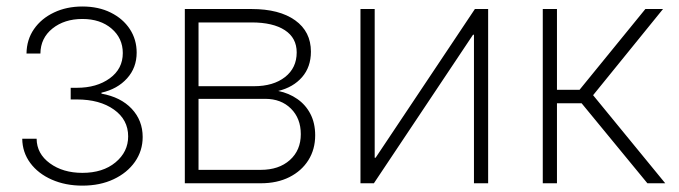

<svg xmlns="http://www.w3.org/2000/svg" viewBox="-20 -567 2100 594"><path d="M234.9 7.3Q182.6 7.3 140.4 -11.2Q98.1 -29.8 73.7 -62.7Q49.3 -95.7 48.8 -137.7H93.3Q93.8 -91.3 134.3 -61.8Q174.8 -32.2 234.9 -32.2Q298.3 -32.2 337.4 -64.7Q376.5 -97.2 376.5 -145Q376.5 -196.8 332.5 -228Q288.6 -259.3 217.8 -259.3H198.7V-295.4H217.8Q279.3 -295.4 319.6 -324.7Q359.9 -354 359.9 -402.8Q359.9 -448.7 325.2 -478.5Q290.5 -508.3 234.9 -508.3Q179.2 -508.3 142.3 -478.8Q105.5 -449.2 105 -401.4H62Q62.5 -444.3 85.2 -477.1Q107.9 -509.8 147 -528.3Q186 -546.9 234.9 -546.9Q284.7 -546.9 322.5 -528.1Q360.4 -509.3 381.6 -477.1Q402.8 -444.8 402.8 -404.3Q402.8 -357.4 373 -324.5Q343.3 -291.5 293.9 -280.3V-277.3Q353.5 -266.6 387.5 -230.5Q421.4 -194.3 421.4 -143.1Q421.4 -100.6 397.5 -66.4Q373.5 -32.2 331.5 -12.5Q289.6 7.3 234.9 7.3Z M551.8 0V-539.1H758.3Q844.2 -539.1 893.1 -504.2Q941.9 -469.2 941.9 -407.2Q941.9 -359.9 914.6 -328.4Q887.2 -296.9 840.8 -285.6Q874 -278.8 899.9 -260.7Q925.8 -242.7 940.4 -214.4Q955.1 -186 955.1 -148.4Q955.1 -105 934.1 -71.5Q913.1 -38.1 875.2 -19Q837.4 0 786.6 0ZM594.2 -41.5H786.6Q842.8 -41.5 876.7 -71.8Q910.6 -102.1 910.6 -151.9Q910.6 -200.7 880.1 -231Q849.6 -261.2 800.8 -261.2H594.2ZM594.2 -300.3H765.6Q825.7 -300.3 861.8 -328.6Q897.9 -356.9 897.9 -404.8Q897.9 -449.7 861.3 -473.6Q824.7 -497.6 758.3 -497.6H594.2Z M1490.2 0H1446.3V-459.5H1443.4L1136.7 0H1095.2V-539.1H1139.2V-79.1H1142.1L1449.2 -539.1H1490.2Z M1659.2 0V-539.1H1703.1V-289.1H1772.9L1976.6 -539.1H2031.2L1814.9 -272.5L2038.1 0H1982.9L1779.3 -247.6H1703.1V0Z"/></svg>

Font: Inter 18pt ExtraLight
Style: Regular
Weight: 250
Designer: Rasmus Andersson
Foundry: rsms
Version: Version 4.001;git-66647c0bb